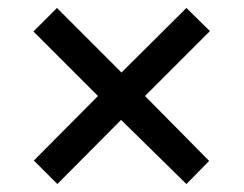

<svg xmlns="http://www.w3.org/2000/svg" viewBox="-20 -594 612 482"><path d="M448 -574 507 -516 344 -353 505 -190 448 -132 284 -293 124 -132 65 -191 226 -353 64 -515 123 -574 285 -412Z"/></svg>

Font: Noto Kufi Arabic Medium
Style: Regular
Weight: 500
Designer: Monotype Design Team, David Williams, Khaled Hosny
Foundry: Google LLC
Version: Version 2.109; ttfautohint (v1.8.4.7-5d5b)